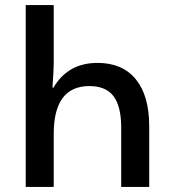

<svg xmlns="http://www.w3.org/2000/svg" viewBox="-20 -734 675 754"><path d="M81 -714H191V-486Q191 -460 186 -390H190Q247 -487 363 -487Q461 -487 513.5 -422.5Q566 -358 566 -238V0H456V-232Q456 -316 426 -356Q396 -396 331 -396Q191 -396 191 -208V0H81Z"/></svg>

Font: Noto Sans Georgian Medium Narrow
Style: Regular
Weight: 500
Width: 4
Designer: Monotype Design team
Foundry: Monotype Imaging Inc.
Version: Version 1.000